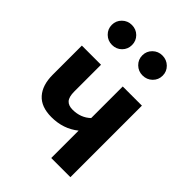

<svg xmlns="http://www.w3.org/2000/svg" viewBox="-228 -899 1006 1006"><g transform="rotate(45 275.5 -396.0)"><path d="M481 -530V0H339V-203Q276 -152 188 -152Q112 -152 74 -194.5Q36 -237 36 -314V-530H178V-332Q178 -292 193 -275Q208 -258 239 -258Q299 -258 339 -296V-530ZM371 -644Q340 -644 318 -665.5Q296 -687 296 -718Q296 -749 318 -770.5Q340 -792 371 -792Q403 -792 425 -770.5Q447 -749 447 -718Q447 -687 425 -665.5Q403 -644 371 -644ZM145 -644Q114 -644 92 -665.5Q70 -687 70 -718Q70 -749 92 -770.5Q114 -792 145 -792Q177 -792 198.5 -770.5Q220 -749 220 -718Q220 -687 198.5 -665.5Q177 -644 145 -644Z"/></g></svg>

Font: FiraSans
Style: Regular
Weight: 600
Designer: Carrois Corporate & Edenspiekermann AG
Foundry: Carrois Corporate GbR & Edenspiekermann AG
Version: Version 3.106;PS 003.106;hotconv 1.0.70;makeotf.lib2.5.58329